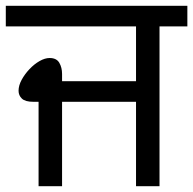

<svg xmlns="http://www.w3.org/2000/svg" viewBox="-27 -642 666 662"><path d="M106 0V-291H88Q60 -291 48.5 -302Q37 -313 37 -329Q37 -347 47.5 -366.5Q58 -386 74.5 -403.5Q91 -421 109.5 -431.5Q128 -442 144 -442Q168 -442 177.5 -425.5Q187 -409 187 -387V-362H442V-551H-7V-622H619V-551H523V0H442V-291H187V0Z"/></svg>

Font: lgurmukhi05
Style: Book
Weight: 400
Designer: Jelle Bosma - Monotype Design Team
Foundry: Monotype Imaging Inc.
Version: Version 2.003